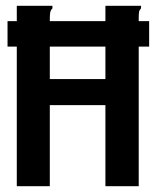

<svg xmlns="http://www.w3.org/2000/svg" viewBox="-20 -643 540 663"><path d="M6 -482V-570H38V-623H161V-614Q155 -608 153.5 -600.5Q152 -593 152 -577V-570H344V-623H467V-614Q461 -608 460 -600.5Q459 -593 459 -577V-570H495V-482H459V0H344V-280H152V0H38V-482ZM152 -370H344V-482H152Z"/></svg>

Font: Ligconsolata
Style: Bold
Weight: 700
Monospace: yes
Designer: Raph Levien, Cyreal, Brenton Simpson
Foundry: Raph Levien, Cyreal, Google
Version: Version 3.001; ttfautohint (v1.8.2.53-6de2)